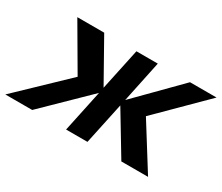

<svg xmlns="http://www.w3.org/2000/svg" viewBox="-122 -765 1150 996"><g transform="rotate(30 453.5 -267.0)"><path d="M-25 0H136L392 -250L339 0H467L520 -249L670 0H830L663 -267L932 -534H773L528 -286L580 -534H452L399 -285L259 -534H98L254 -267Z"/></g></svg>

Font: Geist SemiBold
Style: Italic
Weight: 600
Italic angle: -12°
Designer: Basement.studio, Andrés Briganti, Mateo Zaragoza
Foundry: Basement.studio, Vercel, Andrés Briganti, Guido Ferreyra, Mateo Zaragoza
Version: Version 1.500